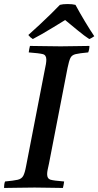

<svg xmlns="http://www.w3.org/2000/svg" viewBox="-32 -928 486 949"><path d="M-12 1Q-12 -6 -11 -15Q-10 -24 -7 -31Q36 -35 55.5 -39.5Q75 -44 83 -59Q91 -74 97 -107L189 -581Q193 -599 195 -611.5Q197 -624 197 -633Q197 -656 179.5 -660.5Q162 -665 110 -669Q112 -685 116 -701Q145 -701 188 -700Q231 -699 268 -699Q302 -699 342 -700Q382 -701 410 -701Q410 -684 404 -669Q361 -665 342 -660.5Q323 -656 316 -641.5Q309 -627 302 -593L210 -119Q206 -101 203.5 -89Q201 -77 201 -67Q201 -45 217 -40Q233 -35 285 -31Q284 -24 282.5 -15Q281 -6 279 1Q250 1 212 0Q174 -1 139 -1Q102 -1 59 0Q16 1 -12 1ZM290 -829Q264 -813 233 -794Q202 -775 174 -759Q146 -743 130 -735Q117 -743 108 -755Q135 -779 164.5 -806.5Q194 -834 220.5 -860Q247 -886 264 -904Q278 -908 302 -908Q326 -908 341 -904Q362 -865 387.5 -822.5Q413 -780 434 -749Q422 -740 409 -735Q386 -750 352.5 -777.5Q319 -805 290 -829Z"/></svg>

Font: Tiro Bangla
Style: Italic
Weight: 400
Italic angle: -11°
Designer: Bangla: John Hudson & Fiona Ross, assisted by Neelakash Kshetrimayum. Latin: John Hudson with Paul Hanslow, assisted by 
Foundry: Tiro Typeworks Ltd.
Version: Version 1.60